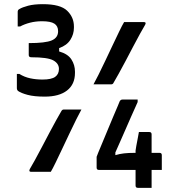

<svg xmlns="http://www.w3.org/2000/svg" viewBox="-20 -816 840 922"><path d="M429 -411Q438 -427 453 -457Q468 -487 485.5 -524Q503 -561 520.5 -598Q538 -635 552.5 -665Q567 -695 576 -710H671Q684 -710 677 -697Q668 -682 652.5 -654Q637 -626 619 -591.5Q601 -557 583 -523Q565 -489 549.5 -461Q534 -433 525 -418Q522 -411 514 -411ZM708 86H642Q631 86 631 75V0H455Q444 0 444 -11V-63Q444 -64 451.5 -82.5Q459 -101 471.5 -130.5Q484 -160 497.5 -193Q511 -226 524 -256.5Q537 -287 545.5 -307Q554 -327 555 -330Q558 -335 561.5 -336.5Q565 -338 569 -338H641V-326Q640 -323 631 -303.5Q622 -284 609.5 -255.5Q597 -227 583 -195Q569 -163 556 -133.5Q543 -104 534 -84V-71Q554 -77 575.5 -79.5Q597 -82 628 -82H631V-93Q631 -96 634.5 -115Q638 -134 642 -154.5Q646 -175 647 -182H697Q708 -182 708 -171V-82H746Q757 -82 757 -71V0H708ZM371 -290Q362 -274 347 -244Q332 -214 314.5 -177Q297 -140 279.5 -103Q262 -66 247.5 -36Q233 -6 224 9H129Q117 9 123 -4Q132 -19 147.5 -47Q163 -75 181 -109.5Q199 -144 217 -178Q235 -212 250.5 -240Q266 -268 275 -283Q279 -290 286 -290ZM335 -683Q335 -652 318 -625Q301 -598 264 -585V-569Q306 -557 323 -530.5Q340 -504 340 -472V-466Q340 -411 302 -381.5Q264 -352 195 -352Q144 -352 112.5 -360.5Q81 -369 67 -379Q61 -384 61 -393V-461H73Q97 -446 125 -440Q153 -434 184 -434Q227 -434 245 -447Q263 -460 263 -485Q263 -511 236 -526Q209 -541 130 -541Q118 -541 118 -552V-609Q198 -609 228.5 -622Q259 -635 259 -666Q259 -691 241 -702.5Q223 -714 182 -714Q151 -714 124 -707Q97 -700 77 -689H65V-759Q65 -763 66.5 -766.5Q68 -770 74 -773Q87 -781 115 -788.5Q143 -796 186 -796Q270 -796 302.5 -764.5Q335 -733 335 -689Z"/></svg>

Font: Recursive Sn Lnr St Med
Style: Regular
Weight: 500
Version: Version 1.085;hotconv 1.1.0;makeotfexe 2.6.0; ttfautohint (v